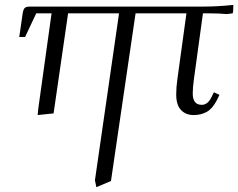

<svg xmlns="http://www.w3.org/2000/svg" viewBox="-20 -466 979 789"><path d="M59.1 -314 73.2 -411.1Q75.7 -427.2 81.5 -433.1Q87.4 -439 104 -439H817.9Q874 -439 939 -445.8L938 -418L936 -411.1L911.1 -408.2Q884.3 -411.1 841.8 -411.1H814L776.9 -141.1Q772 -104.5 772 -82Q772 -35.2 809.1 -35.2Q833 -35.2 848.1 -64.9L858.9 -86.9L881.8 -76.2L871.1 -54.2Q853 -19 829.3 -6.1Q805.7 6.8 775.9 6.8Q743.2 6.8 723.6 -14.2Q704.1 -35.2 704.1 -78.1Q704.1 -107.9 709 -141.1L746.1 -411.1H537.1L436 277.8L376 303.2L370.1 274.9L469.2 -411.1H259.8L200.2 0L134.8 6.8L137.2 -19L191.9 -411.1H128.9L83 -314Z"/></svg>

Font: Dihjauti S
Style: Italic
Weight: 400
Italic angle: -9°
Designer: T. Christopher White
Version: Version 3.0.0